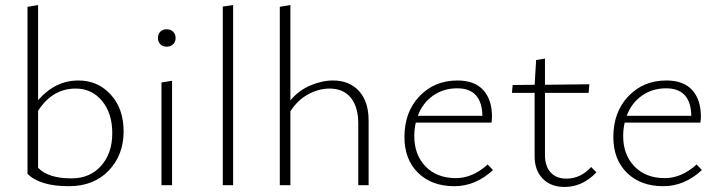

<svg xmlns="http://www.w3.org/2000/svg" viewBox="-20 -734 2848 761"><path d="M291 -415Q368 -415 419 -359Q470 -303 470 -213Q470 -120 411 -58Q352 4 253 4Q138 4 89 -45V-707L131 -714V-337Q199 -415 291 -415ZM263 -27Q337 -27 381 -77Q425 -127 425 -206Q425 -285 384.5 -334Q344 -383 280 -383Q188 -383 131 -295V-69Q171 -27 263 -27Z M641 -549Q625 -549 615.5 -558.5Q606 -568 606 -583Q606 -599 615.5 -608.5Q625 -618 641 -618Q656 -618 666 -608.5Q676 -599 676 -583Q676 -568 666 -558.5Q656 -549 641 -549ZM620 0V-407L662 -414V0Z M863 0V-708L904 -714V0Z M1300 -415Q1365 -415 1403 -373Q1441 -331 1441 -257V0H1400V-244Q1400 -310 1370.5 -346.5Q1341 -383 1286 -383Q1244 -383 1202 -360.5Q1160 -338 1131 -293V0H1089V-707L1131 -714V-336Q1163 -375 1209.5 -395Q1256 -415 1300 -415Z M1913 -82 1934 -60Q1865 4 1781 4Q1691 4 1637 -49Q1583 -102 1583 -191Q1583 -290 1642.5 -352.5Q1702 -415 1793 -415Q1861 -415 1895.5 -377Q1930 -339 1930 -272Q1930 -256 1928 -248H1628Q1622 -222 1622 -195Q1622 -120 1667 -74Q1712 -28 1787 -28Q1853 -28 1913 -82ZM1792 -384Q1738 -384 1696.5 -355Q1655 -326 1636 -275H1892Q1890 -384 1792 -384Z M2323 -72 2344 -51Q2289 7 2218 7Q2163 7 2131 -26Q2099 -59 2099 -114V-366H2009L2012 -397L2099 -398L2105 -496L2140 -502V-398L2316 -400L2313 -366H2140V-120Q2140 -75 2162.5 -50.5Q2185 -26 2225 -26Q2281 -26 2323 -72Z M2741 -82 2762 -60Q2693 4 2609 4Q2519 4 2465 -49Q2411 -102 2411 -191Q2411 -290 2470.5 -352.5Q2530 -415 2621 -415Q2689 -415 2723.5 -377Q2758 -339 2758 -272Q2758 -256 2756 -248H2456Q2450 -222 2450 -195Q2450 -120 2495 -74Q2540 -28 2615 -28Q2681 -28 2741 -82ZM2620 -384Q2566 -384 2524.5 -355Q2483 -326 2464 -275H2720Q2718 -384 2620 -384Z"/></svg>

Font: EauTest Light
Style: Regular
Weight: 300
Designer: Christian Thalmann (Catharsis Fonts)
Version: Version 0.001;PS 000.001;hotconv 1.0.88;makeotf.lib2.5.64775